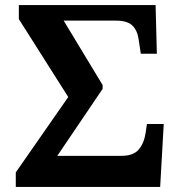

<svg xmlns="http://www.w3.org/2000/svg" viewBox="-20 -734 707 754"><path d="M42 0V-57L248 -353L54 -659V-714H591L596 -523H533L524 -582Q519 -615 499.5 -634Q480 -653 435 -653H230L383 -400V-385L205 -122H457Q504 -122 525 -147Q546 -172 552 -213L557 -247H623L609 0Z"/></svg>

Font: Noto Serif
Style: Bold
Weight: 700
Designer: Monotype Design Team
Foundry: Monotype Imaging Inc.
Version: Version 2.014